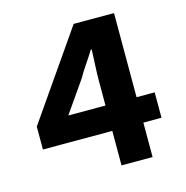

<svg xmlns="http://www.w3.org/2000/svg" viewBox="-96 -726 793 818"><g transform="rotate(-15 300.0 -317.5)"><path d="M341 0V-371Q341 -401 343 -440.5Q345 -480 346 -510H342Q326 -484 307.5 -457Q289 -430 273 -402L177 -264H558V-152H35V-253L300 -635H478V0Z"/></g></svg>

Font: Source Code Pro ExtraLight
Style: Bold
Weight: 700
Monospace: yes
Version: Version 1.018;hotconv 1.0.116;makeotfexe 2.5.65601